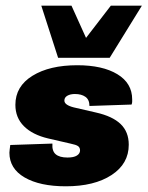

<svg xmlns="http://www.w3.org/2000/svg" viewBox="-20 -643 518 674"><path d="M211 11Q120 11 66.5 -20Q13 -51 13 -107Q13 -112 14 -118Q15 -124 16 -134L164 -139Q162 -113 175.5 -101.5Q189 -90 217 -90Q239 -90 250 -97Q261 -104 261 -115Q261 -125 254 -130Q247 -135 227 -139L149 -157Q94 -170 64 -200Q34 -230 34 -275Q34 -340 94 -377Q154 -414 251 -414Q340 -414 392 -382.5Q444 -351 444 -294Q444 -290 444 -286Q444 -282 442 -276L294 -271Q294 -293 280 -303Q266 -313 243 -313Q227 -313 216.5 -307Q206 -301 206 -290Q206 -282 214.5 -276Q223 -270 239 -266L317 -248Q375 -235 403.5 -207.5Q432 -180 432 -135Q432 -68 371.5 -28.5Q311 11 211 11ZM184 -440 125 -623H231L282 -510L369 -623H478L365 -440Z"/></svg>

Font: Rokkitt SemiBold Black
Style: Italic
Weight: 900
Italic angle: -9°
Version: Version 3.103